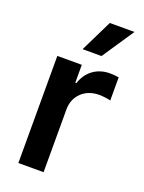

<svg xmlns="http://www.w3.org/2000/svg" viewBox="-147 -849 691 919"><g transform="rotate(20 198.5 -389.5)"><path d="M66.1 0H194.6V-320.7C194.6 -389.9 246.8 -438.9 317.5 -438.9C339.1 -438.9 366.1 -435 377.1 -431.5V-549.7C365.4 -551.8 345.2 -553.3 331 -553.3C268.5 -553.3 216.3 -517.8 196.4 -454.5H190.7V-545.5H66.1ZM168.7 -617.2H264.9L373.9 -779.5H248.2Z"/></g></svg>

Font: Margiela Sans Semi Bold
Style: Regular
Weight: 600
Designer: Stefan Endress, Andreas Faust
Version: Version 1.100;FEAKit 1.0